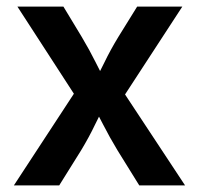

<svg xmlns="http://www.w3.org/2000/svg" viewBox="-20 -561 602 581"><path d="M22 0 233.9 -323.7 233.4 -231.4 32.7 -541H171.9L227.1 -449.7Q251 -409.7 269.8 -371.8Q288.6 -334 308.1 -297.9H257.3Q277.3 -333.5 295.7 -371.6Q314 -409.7 338.4 -449.7L395 -541H531.7L328.6 -229.5V-320.3L540 0H401.4L335.4 -106.4Q311.5 -146 292.5 -183.3Q273.4 -220.7 253.9 -255.9H304.7Q285.2 -220.7 267.3 -183.3Q249.5 -146 225.6 -106.4L159.2 0Z"/></svg>

Font: Inter 17pt SemiBold
Style: Regular
Weight: 600
Version: Version 4.001;git-66647c0bb